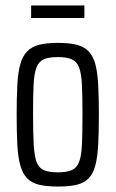

<svg xmlns="http://www.w3.org/2000/svg" viewBox="-20 -675 423 703"><path d="M193 8Q151 8 123.5 1.5Q96 -5 79.5 -22Q63 -39 54.5 -69Q46 -99 43.5 -144.5Q41 -190 41 -255Q41 -319 43.5 -365Q46 -411 54.5 -440.5Q63 -470 79.5 -487Q96 -504 123.5 -511Q151 -518 193 -518Q234 -518 261 -511Q288 -504 304.5 -487Q321 -470 329 -440.5Q337 -411 339.5 -365Q342 -319 342 -255Q342 -190 339.5 -144.5Q337 -99 329 -69Q321 -39 304.5 -22Q288 -5 261 1.5Q234 8 193 8ZM192 -44Q224 -44 242.5 -52Q261 -60 269.5 -81.5Q278 -103 280 -145Q282 -187 282 -255Q282 -323 280 -364.5Q278 -406 269.5 -428Q261 -450 242.5 -458Q224 -466 192 -466Q160 -466 141.5 -458.5Q123 -451 114 -429Q105 -407 103 -365Q101 -323 101 -255Q101 -186 103.5 -144.5Q106 -103 114 -81.5Q122 -60 140.5 -52Q159 -44 192 -44ZM94 -609V-655H289V-609Z"/></svg>

Font: Saira ExtraCondensed
Style: Regular
Weight: 400
Width: 2
Designer: Hector Gatti with collaboration of the Omnibus-Type team
Foundry: Omnibus-Type
Version: Version 1.101